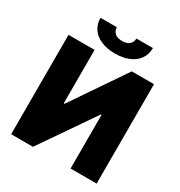

<svg xmlns="http://www.w3.org/2000/svg" viewBox="-204 -1039 1112 1183"><g transform="rotate(30 352.0 -448.0)"><path d="M233.4 -707V-327.1H239.3L498 -707H656.2V0H470.7V-381.8H465.8L203.1 0H47.9V-707ZM352.5 -750Q295.9 -750 253.7 -768.1Q211.4 -786.1 188.7 -819.3Q166 -852.5 166 -896.5H282.2Q282.2 -872.1 299.6 -855.5Q316.9 -838.9 352.5 -838.9Q387.7 -838.9 404.3 -855.2Q420.9 -871.6 421.9 -896.5H539.1Q539.1 -852.5 516.4 -819.3Q493.7 -786.1 451.4 -768.1Q409.2 -750 352.5 -750Z"/></g></svg>

Font: Pretendard Std Black
Style: Regular
Weight: 900
Designer: Base glyphs from Inter by Rasmus Andersson; Hangeul glyphs from Noto Sans CJK(Source Han Sans) by Jang Soo-young and Kan
Foundry: Kil Hyung-jin
Version: Version 1.309